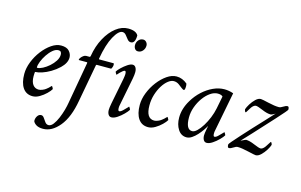

<svg xmlns="http://www.w3.org/2000/svg" viewBox="-106 -962 2300 1466"><g transform="rotate(15 1043.5 -229.0)"><path d="M285.2 -424.8Q330.1 -424.8 350.1 -401.9Q370.1 -378.9 370.1 -351.6Q370.1 -308.6 326.2 -266.6Q296.9 -238.8 263.2 -219Q229.5 -199.2 198.2 -189Q167 -178.7 145.5 -178.7Q141.6 -178.7 141.6 -144.5Q141.6 -100.6 158.7 -77.6Q175.8 -54.7 205.1 -54.7Q217.3 -54.7 234.4 -61.5Q251.5 -68.4 260.7 -76.2Q270.5 -84.5 271.5 -85Q272.5 -85.4 275.4 -88.1Q278.3 -90.8 293 -105.5L295.9 -108.4Q297.9 -108.4 303.2 -99.1Q308.6 -89.8 308.6 -85.9Q299.8 -70.3 277.6 -48.6Q255.4 -26.9 227.5 -10.5Q199.7 5.9 172.9 5.9Q122.1 5.9 95.2 -33.7Q68.4 -73.2 68.4 -142.6Q68.4 -189.5 87.9 -239Q107.4 -288.6 139.6 -330.6Q171.9 -372.6 210 -398.7Q248 -424.8 285.2 -424.8ZM275.4 -384.8Q252.4 -384.8 230 -365.7Q207.5 -346.7 189 -318.8Q170.4 -291 159.4 -262.9Q148.4 -234.9 148.4 -216.8Q148.4 -212.9 152.3 -212.9Q169.9 -212.9 194.8 -225.8Q219.7 -238.8 243.7 -259.8Q267.6 -280.8 283.7 -305.9Q299.8 -331.1 299.8 -355.5Q299.8 -384.8 275.4 -384.8Z M746.1 -682.6Q808.6 -682.6 826.2 -649.4Q826.2 -585.9 791 -585.9Q775.4 -585.9 763.4 -600.8Q751.5 -615.7 739.5 -630.6Q727.5 -645.5 710.9 -645.5Q679.7 -645.5 644.5 -581.5Q609.9 -518.6 589.8 -403.3V-401.4Q589.8 -397.5 592.8 -397.5H705.1Q710 -397.5 710 -385.7Q710 -369.6 699.2 -352.5H585Q579.6 -352.5 579.1 -344.7L525.4 -52.7Q502 83 442.9 154.3Q383.8 225.6 314.5 225.6Q280.3 225.6 260.7 213.4Q241.2 201.2 235.4 185.5Q234.4 163.1 246.1 145.5Q257.8 127.9 275.4 127.9Q289.1 127.9 299.1 142.8Q309.1 157.7 320.1 172.6Q331.1 187.5 347.7 187.5Q367.2 187.5 384.5 164.8Q401.9 142.1 416 108.4Q430.2 74.7 439.5 41Q448.7 7.3 452.1 -14.6L510.7 -345.7V-347.7Q510.7 -352.5 507.8 -352.5H444.3Q442.4 -352.5 442.4 -355.5Q442.4 -361.3 449.7 -371.3Q457 -381.3 468 -389.4Q479 -397.5 489.3 -397.5H517.6Q521.5 -397.5 523.4 -406.2Q536.6 -486.3 570.6 -548.8Q604.5 -611.3 650.6 -647Q696.8 -682.6 746.1 -682.6Z M878.9 -630.9Q893.6 -630.9 903.8 -619.1Q914.1 -607.4 914.1 -591.8Q914.1 -568.4 898.9 -550.8Q883.8 -533.2 861.3 -533.2Q845.7 -533.2 836.9 -545.4Q828.1 -557.6 828.1 -575.2Q828.1 -597.7 842.8 -614.3Q857.4 -630.9 878.9 -630.9ZM850.6 -424.8Q866.2 -424.8 875 -410.6Q883.8 -396.5 883.8 -374Q883.8 -354 877.9 -322.3L835 -103.5Q832 -91.8 832 -79.1Q832 -54.7 841.8 -54.7Q854 -54.7 871.1 -72Q888.2 -89.4 900.4 -101.6L906.2 -108.4Q908.2 -108.4 913.6 -99.1Q918.9 -89.8 918.9 -85.9Q910.6 -71.8 888.9 -49.8Q867.2 -27.8 841.8 -11Q816.4 5.9 795.9 5.9Q780.3 5.9 771.5 -8.3Q762.7 -22.5 762.7 -44.9Q762.7 -59.6 769.5 -96.7L809.6 -300.8Q814.5 -329.6 814.5 -339.8Q814.5 -364.3 804.7 -364.3Q798.8 -364.3 788.8 -356.4Q778.8 -348.6 769.5 -339.1Q760.3 -329.6 755.9 -324.2L751 -318.4Q749 -318.4 743.7 -327.6Q738.3 -336.9 738.3 -340.8Q746.1 -354 766.6 -373.8Q787.1 -393.6 810.5 -409.2Q834 -424.8 850.6 -424.8Z M1198.2 -424.8Q1244.1 -424.8 1283.2 -391.6Q1286.1 -379.9 1286.1 -372.1Q1286.1 -342.3 1278.8 -339.8Q1271.5 -337.4 1258.1 -348.6Q1244.6 -359.9 1226.6 -372.3Q1208.5 -384.8 1186.5 -384.8Q1165.5 -384.8 1142.3 -366.7Q1119.1 -348.6 1099.1 -316.9Q1079.1 -285.2 1066.4 -244.4Q1053.7 -203.6 1053.7 -158.2Q1053.7 -54.7 1118.2 -54.7Q1130.4 -54.7 1147.5 -61.5Q1164.6 -68.4 1173.8 -76.2Q1183.6 -84.5 1184.6 -85Q1185.5 -85.4 1188.5 -88.1Q1191.4 -90.8 1206.1 -105.5L1209 -108.4Q1210.9 -108.4 1216.3 -99.1Q1221.7 -89.8 1221.7 -85.9Q1212.9 -70.3 1190.7 -48.6Q1168.5 -26.9 1140.6 -10.5Q1112.8 5.9 1085.9 5.9Q1035.2 5.9 1008.3 -33.7Q981.4 -73.2 981.4 -142.6Q981.4 -189.5 1001 -239Q1020.5 -288.6 1052.7 -330.6Q1085 -372.6 1123 -398.7Q1161.1 -424.8 1198.2 -424.8Z M1576.2 -424.8Q1612.3 -424.8 1647.5 -412.1L1587.9 -103.5Q1585 -91.8 1585 -79.1Q1585 -54.7 1594.7 -54.7Q1606.9 -54.7 1624 -72Q1641.1 -89.4 1653.3 -101.6L1659.2 -108.4Q1661.1 -108.4 1666.5 -99.1Q1671.9 -89.8 1671.9 -85.9Q1663.6 -71.8 1641.8 -49.8Q1620.1 -27.8 1594.7 -11Q1569.3 5.9 1548.8 5.9Q1533.2 5.9 1524.4 -8.3Q1515.6 -22.5 1515.6 -44.9Q1515.6 -60.1 1522.5 -96.7L1525.9 -113.8Q1527.3 -120.6 1527.3 -122.1Q1519.5 -107.4 1504.9 -86.2Q1490.2 -64.9 1471.2 -43.9Q1452.1 -22.9 1431.2 -9Q1410.2 4.9 1389.6 4.9Q1346.7 4.9 1321.8 -33.7Q1296.9 -72.3 1296.9 -127Q1296.9 -196.8 1338.4 -266.1Q1366.2 -313 1405 -348.6Q1443.8 -384.3 1488.3 -404.5Q1532.7 -424.8 1576.2 -424.8ZM1535.2 -379.9Q1506.3 -379.9 1477.1 -359.6Q1447.8 -339.4 1423.3 -305.4Q1398.9 -271.5 1384 -230.2Q1369.1 -189 1369.1 -147.5Q1369.1 -51.8 1418.9 -51.8Q1436.5 -51.8 1457 -71.3Q1477.5 -90.8 1497.6 -123Q1517.6 -155.3 1533 -193.1Q1548.3 -231 1555.7 -267.6L1575.2 -367.2Q1563.5 -379.9 1535.2 -379.9Z M1863.3 -424.8Q1874 -424.8 1925.8 -412.6Q1977.5 -400.4 2010.7 -400.4Q2024.9 -400.4 2043 -412.6Q2061 -424.8 2075.2 -424.8Q2086.9 -424.8 2086.9 -400.4Q2086.9 -394.5 2013.7 -314Q1939.5 -232.4 1868.2 -155.3L1794.9 -77.1Q1794.9 -76.7 1804 -81.1Q1813 -85.4 1823 -90.1Q1833 -94.7 1835 -94.7Q1862.3 -94.7 1903.3 -77.1Q1944.3 -59.6 1958 -59.6Q1965.8 -59.6 1974.1 -65.4Q1982.4 -71.3 1989.7 -80.6Q1991.7 -83 1998.8 -94Q2005.9 -105 2012.5 -115.2Q2019 -125.5 2019.5 -126Q2023.4 -131.3 2027.8 -123Q2032.7 -114.3 2033.2 -107.4Q2028.3 -90.8 2012.5 -65.2Q1996.6 -39.6 1975.8 -19.8Q1955.1 0 1935.5 0Q1926.8 0 1873 -12.7Q1819.3 -25.4 1788.1 -25.4Q1774.4 -25.4 1755.9 -12.7Q1737.3 0 1723.6 0Q1711.9 0 1711.9 -25.4Q1711.9 -32.2 1784.7 -112.3Q1820.8 -152.3 1857.4 -191.9Q1894 -231.4 1930.7 -270.5L2002.9 -348.6L1997.1 -343.8Q1990.2 -339.8 1980.5 -335Q1970.7 -330.1 1963.9 -330.1Q1936.5 -330.1 1895.5 -347.7Q1854.5 -365.2 1840.8 -365.2Q1833 -365.2 1824.7 -359.4Q1816.4 -353.5 1809.1 -344.2Q1806.6 -340.8 1799.8 -330.1Q1793 -319.3 1787.1 -309.6Q1781.2 -299.8 1780.3 -298.8Q1775.4 -293.9 1771.5 -301.8Q1767.1 -311 1766.6 -318.4Q1772 -335.4 1787.4 -360.6Q1802.7 -385.7 1823.2 -405.3Q1843.8 -424.8 1863.3 -424.8Z"/></g></svg>

Font: Metal
Style: Regular
Weight: 400
Designer: Danh Hong
Version: Version 8.002; ttfautohint (v1.8.3)